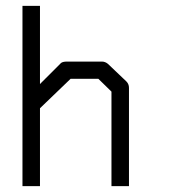

<svg xmlns="http://www.w3.org/2000/svg" viewBox="-20 -686 580 658"><path d="M57 -48V-666H117V-398L189 -470Q195 -475 210 -475H329Q340.5 -475 350 -467L413 -407Q422 -398 422 -385V-48H362V-372L317 -416H222L117 -315V-48Z"/></svg>

Font: ibm3270
Style: Regular
Weight: 400
Monospace: yes
Version: Version 2.0.3